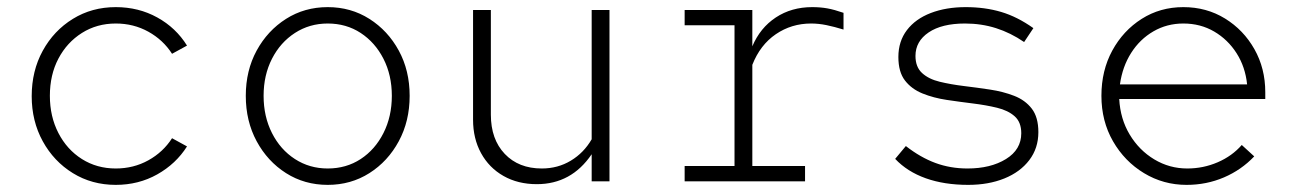

<svg xmlns="http://www.w3.org/2000/svg" viewBox="-20 -509 3640 539"><path d="M305 10Q238 10 184.5 -23Q131 -56 100 -112.5Q69 -169 69 -239Q69 -310 100 -366.5Q131 -423 184.5 -456Q238 -489 305 -489Q369 -489 421.5 -460Q474 -431 505 -381L463 -358Q438 -397 396.5 -420Q355 -443 305 -443Q252 -443 210 -416.5Q168 -390 144 -344.5Q120 -299 120 -240Q120 -182 144 -135.5Q168 -89 210 -62.5Q252 -36 305 -36Q355 -36 396.5 -59Q438 -82 463 -121L505 -98Q474 -49 421.5 -19.5Q369 10 305 10Z M900 10Q835 10 783 -23Q731 -56 700.5 -112.5Q670 -169 670 -240Q670 -311 700.5 -367Q731 -423 783 -456Q835 -489 900 -489Q965 -489 1017 -456Q1069 -423 1099.5 -367Q1130 -311 1130 -240Q1130 -169 1099.5 -112.5Q1069 -56 1017 -23Q965 10 900 10ZM900 -36Q952 -36 992.5 -62.5Q1033 -89 1056.5 -135.5Q1080 -182 1080 -240Q1080 -298 1056.5 -344Q1033 -390 992.5 -416.5Q952 -443 900 -443Q849 -443 808 -416.5Q767 -390 743.5 -344Q720 -298 720 -240Q720 -182 743.5 -135.5Q767 -89 808 -62.5Q849 -36 900 -36Z M1487 8Q1434 8 1393.5 -15Q1353 -38 1330.5 -79Q1308 -120 1308 -173V-481H1358V-187Q1358 -118 1397 -77Q1436 -36 1501 -36Q1546 -36 1582.5 -58Q1619 -80 1641 -118V-481H1691V0H1641V-76Q1584 8 1487 8Z M1902 0V-43H2042V-438H1902V-481H2092V-379Q2114 -431 2158 -460Q2202 -489 2260 -489Q2283 -489 2302.5 -485.5Q2322 -482 2348 -473V-426Q2322 -434 2300 -438.5Q2278 -443 2257 -443Q2202 -443 2158 -413Q2114 -383 2092 -327V-43H2240V0Z M2698 10Q2631 10 2579 -8.5Q2527 -27 2493 -63L2523 -99Q2564 -67 2606 -51.5Q2648 -36 2696 -36Q2761 -36 2804 -62.5Q2847 -89 2847 -135Q2847 -166 2828.5 -182.5Q2810 -199 2779 -206.5Q2748 -214 2711.5 -218.5Q2675 -223 2638 -228.5Q2601 -234 2570 -246.5Q2539 -259 2520.5 -283Q2502 -307 2502 -349Q2502 -393 2526 -424.5Q2550 -456 2593 -472.5Q2636 -489 2691 -489Q2745 -489 2790.5 -475.5Q2836 -462 2881 -430L2855 -391Q2817 -417 2776 -430Q2735 -443 2689 -443Q2624 -443 2587 -418Q2550 -393 2550 -352Q2550 -321 2568.5 -304Q2587 -287 2618 -279.5Q2649 -272 2686 -267.5Q2723 -263 2759.5 -257.5Q2796 -252 2827 -240Q2858 -228 2876.5 -204Q2895 -180 2895 -138Q2895 -93 2869.5 -59.5Q2844 -26 2799.5 -8Q2755 10 2698 10Z M3311 10Q3246 10 3191.5 -23Q3137 -56 3104.5 -112.5Q3072 -169 3072 -240Q3072 -311 3102.5 -367Q3133 -423 3185 -456Q3237 -489 3302 -489Q3367 -489 3419 -457Q3471 -425 3501.5 -371Q3532 -317 3532 -250V-231H3122Q3125 -175 3151.5 -131Q3178 -87 3220.5 -61.5Q3263 -36 3313 -36Q3358 -36 3398.5 -53.5Q3439 -71 3466 -102L3501 -70Q3465 -32 3416 -11Q3367 10 3311 10ZM3124 -272H3481Q3476 -321 3451.5 -359.5Q3427 -398 3388.5 -420.5Q3350 -443 3302 -443Q3256 -443 3218 -421Q3180 -399 3155.5 -360.5Q3131 -322 3124 -272Z"/></svg>

Font: Red Hat Mono
Style: Regular
Weight: 300
Monospace: yes
Designer: Pentagram, MCKL
Foundry: Pentagram, MCKL
Version: Version 1.023